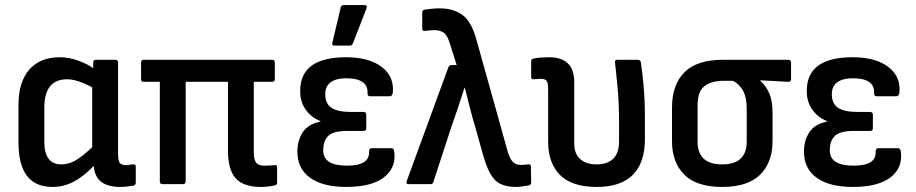

<svg xmlns="http://www.w3.org/2000/svg" viewBox="-20 -727 3618 758"><path d="M187 11Q53 11 53 -164V-313Q53 -403 95.5 -452Q138 -501 216 -501Q252 -501 288 -488Q324 -475 348 -458V-480Q348 -491 358 -491H435Q446 -491 446 -480V-121Q446 -92 453 -83.5Q460 -75 479 -75Q485 -75 492 -76.5Q499 -78 506 -78Q516 -79 516 -69V-6Q516 4 506 6Q495 8 480.5 9.5Q466 11 455 11Q407 11 380.5 -8.5Q354 -28 350 -72Q310 -30 270.5 -9.5Q231 11 187 11ZM155 -168Q155 -78 222 -78Q250 -78 277 -93Q304 -108 344 -146V-382Q319 -396 293 -405Q267 -414 245 -414Q155 -414 155 -302Z M1010 11Q941 11 910.5 -23Q880 -57 880 -133V-404H713V-11Q713 0 702 0H621Q611 0 611 -11V-404H547Q537 -404 537 -415V-480Q537 -491 547 -491H1055Q1065 -491 1065 -480V-415Q1065 -404 1055 -404H982V-128Q982 -95 992 -84Q1002 -73 1023 -73Q1032 -73 1043 -73.5Q1054 -74 1064 -75Q1074 -77 1074 -66V-6Q1074 3 1065 5Q1052 8 1037 9.5Q1022 11 1010 11Z M1347 11Q1255 11 1204.5 -25Q1154 -61 1154 -129Q1154 -172 1175 -204.5Q1196 -237 1245 -247V-249Q1209 -263 1187 -294Q1165 -325 1165 -368Q1165 -501 1346 -501Q1436 -501 1486 -463.5Q1536 -426 1531 -364Q1530 -347 1518 -347H1440Q1430 -347 1431 -362Q1432 -418 1346 -418Q1308 -418 1286 -402.5Q1264 -387 1264 -355Q1264 -318 1288.5 -301.5Q1313 -285 1366 -285H1415Q1426 -285 1426 -274V-221Q1426 -210 1415 -210H1349Q1297 -210 1276.5 -191Q1256 -172 1256 -133Q1256 -73 1350 -73Q1439 -73 1437 -127Q1437 -142 1447 -142H1525Q1536 -142 1537 -124Q1543 -62 1494 -25.5Q1445 11 1347 11ZM1300 -547Q1290 -547 1292 -558L1325 -697Q1327 -707 1338 -707H1420Q1431 -707 1427 -694L1373 -555Q1370 -547 1360 -547Z M2018 11Q1980 11 1955.5 -1Q1931 -13 1914.5 -43.5Q1898 -74 1883 -130L1858 -219Q1846 -259 1836 -298Q1826 -337 1815 -381H1814Q1800 -337 1787 -298.5Q1774 -260 1760 -220L1691 -9Q1689 0 1680 0H1593Q1581 0 1586 -13L1750 -461Q1753 -470 1762 -470H1783L1756 -555Q1746 -589 1731 -598.5Q1716 -608 1696 -608Q1686 -608 1677 -607Q1668 -606 1658 -605Q1647 -603 1647 -614V-677Q1647 -687 1656 -689Q1669 -691 1685 -692.5Q1701 -694 1716 -694Q1769 -694 1805 -668.5Q1841 -643 1861 -570L1984 -130Q1994 -97 2006 -86.5Q2018 -76 2036 -76Q2043 -76 2050 -76.5Q2057 -77 2065 -78Q2076 -80 2076 -69L2077 -7Q2077 3 2067 5Q2055 7 2042.5 9Q2030 11 2018 11Z M2336 11Q2238 11 2191 -36Q2144 -83 2144 -169V-375Q2144 -401 2137.5 -408.5Q2131 -416 2114 -416Q2108 -416 2101 -415Q2094 -414 2087 -414Q2077 -413 2077 -423V-485Q2077 -495 2087 -496Q2101 -499 2117.5 -500Q2134 -501 2148 -501Q2196 -501 2221.5 -477Q2247 -453 2247 -403V-161Q2247 -120 2270.5 -99Q2294 -78 2336 -78Q2377 -78 2400.5 -100Q2424 -122 2424 -169V-246Q2424 -317 2418.5 -377Q2413 -437 2408 -479Q2406 -491 2417 -491H2498Q2508 -491 2510 -481Q2516 -442 2521 -386.5Q2526 -331 2526 -266V-177Q2526 -85 2478.5 -37Q2431 11 2336 11Z M2831 11Q2730 11 2681.5 -37.5Q2633 -86 2633 -170V-302Q2633 -392 2682 -441.5Q2731 -491 2836 -491H3092Q3103 -491 3103 -480V-415Q3103 -404 3092 -404L2981 -410V-409Q3004 -388 3017 -358.5Q3030 -329 3030 -281V-170Q3030 -86 2981 -37.5Q2932 11 2831 11ZM2831 -78Q2928 -78 2928 -168V-295Q2928 -345 2912 -371.5Q2896 -398 2873 -408H2837Q2790 -408 2762 -387.5Q2734 -367 2734 -310V-168Q2734 -78 2831 -78Z M3347 11Q3255 11 3204.5 -25Q3154 -61 3154 -129Q3154 -172 3175 -204.5Q3196 -237 3245 -247V-249Q3209 -263 3187 -294Q3165 -325 3165 -368Q3165 -501 3346 -501Q3436 -501 3486 -463.5Q3536 -426 3531 -364Q3530 -347 3518 -347H3440Q3430 -347 3431 -362Q3432 -418 3346 -418Q3308 -418 3286 -402.5Q3264 -387 3264 -355Q3264 -318 3288.5 -301.5Q3313 -285 3366 -285H3415Q3426 -285 3426 -274V-221Q3426 -210 3415 -210H3349Q3297 -210 3276.5 -191Q3256 -172 3256 -133Q3256 -73 3350 -73Q3439 -73 3437 -127Q3437 -142 3447 -142H3525Q3536 -142 3537 -124Q3543 -62 3494 -25.5Q3445 11 3347 11Z"/></svg>

Font: Sofia Sans Extra Cond
Style: Bold
Weight: 700
Width: 1
Designer: Botio Nikoltchev, Ani Petrova
Foundry: lettersoup
Version: Version 4.100; ttfautohint (v1.8.3)